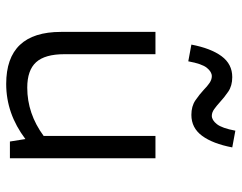

<svg xmlns="http://www.w3.org/2000/svg" viewBox="-100 -668 780 620"><g transform="rotate(90 290.0 -358.0)"><path d="M251 12Q83 12 83 -165V-470H155V-176Q155 -113 181 -84.5Q207 -56 263 -56Q347 -56 419 -109V-470H491V0H437L429 -50Q347 12 251 12ZM178 -576 124 -586Q136 -649 161.5 -683.5Q187 -718 229 -718Q257 -718 276 -705Q295 -692 310 -678Q321 -668 332 -660Q343 -652 354 -652Q368 -652 381 -668.5Q394 -685 402 -728L456 -718Q444 -655 418.5 -620.5Q393 -586 351 -586Q323 -586 304 -599Q285 -612 270 -626Q259 -637 248 -644.5Q237 -652 226 -652Q212 -652 199 -636Q186 -620 178 -576Z"/></g></svg>

Font: Sometype Mono
Style: Regular
Weight: 400
Monospace: yes
Designer: Ryoichi Tsunekawa
Foundry: Dharma Type
Version: Version 1.000; ttfautohint (v1.8.3)